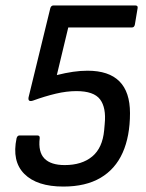

<svg xmlns="http://www.w3.org/2000/svg" viewBox="-20 -675 537 706"><path d="M213 11Q116 11 69.5 -35.5Q23 -82 41 -167Q44 -177 52 -177H117Q127 -177 126 -167Q120 -116 143.5 -92Q167 -68 218 -68Q281 -68 319 -99.5Q357 -131 363 -196L365 -219Q371 -279 348 -309.5Q325 -340 261 -340Q225 -340 185 -330.5Q145 -321 101 -305Q82 -299 85 -317L165 -645Q168 -655 177 -655H477Q488 -655 486 -645L476 -585Q474 -574 465 -574H231L189 -399Q221 -407 248.5 -411Q276 -415 302 -415Q380 -415 419 -376Q458 -337 458 -259Q458 -174 431 -113.5Q404 -53 349.5 -21Q295 11 213 11Z"/></svg>

Font: Sofia Sans Semi Condensed Medium
Style: Italic
Weight: 500
Italic angle: -9°
Version: Version 4.100